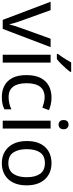

<svg xmlns="http://www.w3.org/2000/svg" viewBox="646 -1452 816 2149"><g transform="rotate(90 1054.5 -378.0)"><path d="M203 0 0 -536H94L208 -220Q216 -198 225 -171Q234 -144 241 -119.5Q248 -95 251 -78H255Q259 -95 266.5 -120Q274 -145 283.5 -172Q293 -199 300 -220L414 -536H508L304 0Z M681 0H593V-536H681ZM785 -756Q773 -738 748 -709.5Q723 -681 694.5 -652.5Q666 -624 642 -606H584V-618Q599 -637 616.5 -663Q634 -689 651 -716.5Q668 -744 679 -766H785Z M1066 10Q995 10 939.5 -19Q884 -48 852.5 -109Q821 -170 821 -265Q821 -364 854 -426Q887 -488 943.5 -517Q1000 -546 1072 -546Q1113 -546 1151 -537.5Q1189 -529 1213 -517L1186 -444Q1162 -453 1130 -461Q1098 -469 1070 -469Q912 -469 912 -266Q912 -169 950.5 -117.5Q989 -66 1065 -66Q1109 -66 1142.5 -75Q1176 -84 1204 -97V-19Q1177 -5 1144.5 2.5Q1112 10 1066 10Z M1376 -737Q1396 -737 1411.5 -723.5Q1427 -710 1427 -681Q1427 -653 1411.5 -639Q1396 -625 1376 -625Q1354 -625 1339 -639Q1324 -653 1324 -681Q1324 -710 1339 -723.5Q1354 -737 1376 -737ZM1419 -536V0H1331V-536Z M2055 -269Q2055 -136 1987.5 -63Q1920 10 1805 10Q1734 10 1678.5 -22.5Q1623 -55 1591 -117.5Q1559 -180 1559 -269Q1559 -402 1626 -474Q1693 -546 1808 -546Q1881 -546 1936.5 -513.5Q1992 -481 2023.5 -419.5Q2055 -358 2055 -269ZM1650 -269Q1650 -174 1687.5 -118.5Q1725 -63 1807 -63Q1888 -63 1926 -118.5Q1964 -174 1964 -269Q1964 -364 1926 -418Q1888 -472 1806 -472Q1724 -472 1687 -418Q1650 -364 1650 -269Z"/></g></svg>

Font: Noto Sans Glagolitic
Style: Regular
Weight: 400
Designer: Monotype Design Team
Foundry: Monotype Imaging Inc.
Version: Version 2.004; ttfautohint (v1.8.4.7-5d5b)